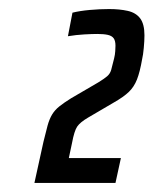

<svg xmlns="http://www.w3.org/2000/svg" viewBox="-20 -824 339 424"><path d="M56 -420 76 -511Q81 -532 85 -546.5Q89 -561 95 -571Q101 -581 111 -589Q121 -597 137 -607L197 -642Q210 -650 216.5 -655.5Q223 -661 225.5 -669.5Q228 -678 232 -695Q234 -703 234.5 -711Q235 -719 235 -723Q235 -734 231 -739.5Q227 -745 218 -747Q209 -749 195 -749Q184 -749 166 -748Q148 -747 130 -744L140 -796Q156 -800 178 -802Q200 -804 221 -804Q244 -804 262 -800Q280 -796 289.5 -783.5Q299 -771 299 -746Q299 -734 297.5 -718Q296 -702 294 -694Q289 -665 282.5 -648.5Q276 -632 264.5 -621Q253 -610 232 -598L174 -564Q157 -554 150.5 -544.5Q144 -535 139 -508L132 -475H247L235 -420Z"/></svg>

Font: Saira Condensed Medium
Style: Italic
Weight: 500
Width: 3
Italic angle: -12°
Designer: Hector Gatti with collaboration of the Omnibus-Type team
Foundry: Omnibus-Type
Version: Version 1.101